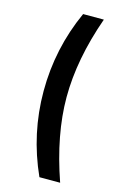

<svg xmlns="http://www.w3.org/2000/svg" viewBox="-130 -796 646 987"><g transform="rotate(15 193.0 -302.0)"><path d="M294.9 131.8H184.6Q90.8 -76.2 90.8 -301.8Q90.8 -529.3 184.6 -736.3H294.9Q212.9 -504.9 212.9 -301.8Q212.9 -103.5 294.9 131.8Z"/></g></svg>

Font: FreeUniversal
Style: Bold
Weight: 700
Version: Version 1.001 March 22, 2017